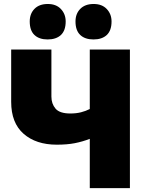

<svg xmlns="http://www.w3.org/2000/svg" viewBox="-20 -968 746 988"><path d="M442 0V-253.5Q404.5 -239 364.8 -231.2Q325 -223.5 272 -223.5Q165.5 -223.5 101.5 -279.5Q37.5 -335.5 37.5 -444V-713H244.5V-471Q244.5 -434 265.8 -409Q287 -384 342 -384Q372 -384 396.8 -390.2Q421.5 -396.5 442 -407V-713H648.5V0ZM461 -765Q417.5 -765 393 -788Q368.5 -811 368.5 -857.5Q368.5 -897.5 393.2 -922.5Q418 -947.5 462 -947.5Q505 -947.5 529.5 -921.5Q554 -895.5 554 -857.5Q554 -811 529.5 -788Q505 -765 461 -765ZM225 -765Q181.5 -765 157.2 -788Q133 -811 133 -857.5Q133 -897.5 157.5 -922.5Q182 -947.5 226 -947.5Q269 -947.5 293.5 -921.5Q318 -895.5 318 -857.5Q318 -811 293.5 -788Q269 -765 225 -765Z"/></svg>

Font: Commissioner ExtraBold
Style: Regular
Weight: 800
Designer: Kostas Bartsokas
Foundry: Kostas Bartsokas
Version: Version 1.000; ttfautohint (v1.8.3)